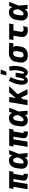

<svg xmlns="http://www.w3.org/2000/svg" viewBox="2296 -3096 809 5440"><g transform="rotate(-90 2700.0 -376.5)"><path d="M495 8H453Q431 8 410.5 5Q390 2 371.5 -5.5Q353 -13 337.5 -25.5Q322 -38 313.5 -56Q305 -74 303 -95Q301 -116 304 -137L348 -400H272L206 0H59L125 -400H68L88 -520H572L552 -400H495L451 -137Q451 -132 451.5 -127Q452 -122 455.5 -118.5Q459 -115 463.5 -113.5Q468 -112 473 -112H496Z M821 8Q790 8 761 1.5Q732 -5 708 -21Q684 -37 668 -61Q652 -85 644.5 -114Q637 -143 637.5 -173.5Q638 -204 644 -235L660 -335Q664 -361 673 -386Q682 -411 697 -434.5Q712 -458 733 -476.5Q754 -495 778.5 -507Q803 -519 829 -523.5Q855 -528 880 -528Q904 -528 926 -521.5Q948 -515 966 -502Q984 -489 997 -471Q1010 -453 1018 -433Q1026 -455 1033.5 -476.5Q1041 -498 1049 -520H1167Q1140 -452 1114 -384.5Q1088 -317 1060 -250Q1067 -188 1072 -125Q1077 -62 1083 0H965Q965 -18 965 -36.5Q965 -55 964 -74Q951 -56 935.5 -41Q920 -26 901 -14.5Q882 -3 861.5 2.5Q841 8 821 8ZM822 -112Q839 -112 856 -120.5Q873 -129 886 -142Q899 -155 909.5 -170.5Q920 -186 928.5 -202.5Q937 -219 944.5 -235.5Q952 -252 959 -269Q958 -284 956 -298.5Q954 -313 950.5 -327.5Q947 -342 942.5 -356Q938 -370 930 -381.5Q922 -393 909 -400.5Q896 -408 880 -408Q864 -408 849.5 -399Q835 -390 826 -376Q817 -362 812 -346.5Q807 -331 804 -316L787 -216Q786 -205 784.5 -194.5Q783 -184 783.5 -173.5Q784 -163 785 -152.5Q786 -142 790.5 -133Q795 -124 803 -118Q811 -112 822 -112Z M1695 8H1653Q1631 8 1610.5 5Q1590 2 1571.5 -5.5Q1553 -13 1537.5 -25.5Q1522 -38 1513.5 -56Q1505 -74 1503 -95Q1501 -116 1504 -137L1548 -400H1472L1406 0H1259L1325 -400H1268L1288 -520H1772L1752 -400H1695L1651 -137Q1651 -132 1651.5 -127Q1652 -122 1655.5 -118.5Q1659 -115 1663.5 -113.5Q1668 -112 1673 -112H1696Z M2021 8Q1990 8 1961 1.5Q1932 -5 1908 -21Q1884 -37 1868 -61Q1852 -85 1844.5 -114Q1837 -143 1837.5 -173.5Q1838 -204 1844 -235L1860 -335Q1864 -361 1873 -386Q1882 -411 1897 -434.5Q1912 -458 1933 -476.5Q1954 -495 1978.5 -507Q2003 -519 2029 -523.5Q2055 -528 2080 -528Q2104 -528 2126 -521.5Q2148 -515 2166 -502Q2184 -489 2197 -471Q2210 -453 2218 -433Q2226 -455 2233.5 -476.5Q2241 -498 2249 -520H2367Q2340 -452 2314 -384.5Q2288 -317 2260 -250Q2267 -188 2272 -125Q2277 -62 2283 0H2165Q2165 -18 2165 -36.5Q2165 -55 2164 -74Q2151 -56 2135.5 -41Q2120 -26 2101 -14.5Q2082 -3 2061.5 2.5Q2041 8 2021 8ZM2022 -112Q2039 -112 2056 -120.5Q2073 -129 2086 -142Q2099 -155 2109.5 -170.5Q2120 -186 2128.5 -202.5Q2137 -219 2144.5 -235.5Q2152 -252 2159 -269Q2158 -284 2156 -298.5Q2154 -313 2150.5 -327.5Q2147 -342 2142.5 -356Q2138 -370 2130 -381.5Q2122 -393 2109 -400.5Q2096 -408 2080 -408Q2064 -408 2049.5 -399Q2035 -390 2026 -376Q2017 -362 2012 -346.5Q2007 -331 2004 -316L1987 -216Q1986 -205 1984.5 -194.5Q1983 -184 1983.5 -173.5Q1984 -163 1985 -152.5Q1986 -142 1990.5 -133Q1995 -124 2003 -118Q2011 -112 2022 -112Z M2740 0 2658 -185 2609 -133 2587 0H2440L2526 -520H2673L2642 -333L2803 -520H2980L2750 -281L2894 0Z M3141 8Q3113 8 3089 -4Q3065 -16 3050.5 -37Q3036 -58 3029.5 -84Q3023 -110 3020.5 -137.5Q3018 -165 3020 -193Q3022 -221 3027 -249Q3039 -320 3066 -391Q3093 -462 3131 -528L3237 -479Q3203 -420 3180.5 -357.5Q3158 -295 3147 -232Q3146 -224 3144.5 -216.5Q3143 -209 3142.5 -201.5Q3142 -194 3141 -186.5Q3140 -179 3139.5 -172Q3139 -165 3139 -157.5Q3139 -150 3139 -142.5Q3139 -135 3139.5 -127.5Q3140 -120 3141 -113Q3142 -106 3145.5 -99Q3149 -92 3157 -92Q3166 -92 3173 -100Q3180 -108 3184.5 -116.5Q3189 -125 3192.5 -134Q3196 -143 3199 -152Q3202 -161 3205 -170Q3208 -179 3210 -188Q3212 -197 3214.5 -206Q3217 -215 3218.5 -224Q3220 -233 3221.5 -242Q3223 -251 3225 -260L3238 -338H3362L3349 -260Q3348 -253 3346.5 -245.5Q3345 -238 3344 -230.5Q3343 -223 3342 -215.5Q3341 -208 3340 -201Q3339 -194 3338.5 -186.5Q3338 -179 3337.5 -171.5Q3337 -164 3336.5 -156.5Q3336 -149 3336 -142Q3336 -135 3337 -127.5Q3338 -120 3339 -113Q3340 -106 3343 -99Q3346 -92 3353 -92Q3362 -92 3369.5 -100.5Q3377 -109 3381.5 -117.5Q3386 -126 3389.5 -135Q3393 -144 3395.5 -152.5Q3398 -161 3401 -170Q3404 -179 3406 -188Q3408 -197 3410.5 -206Q3413 -215 3415 -224.5Q3417 -234 3418.5 -243Q3420 -252 3422 -261Q3432 -323 3430.5 -385Q3429 -447 3412 -504L3531 -528Q3548 -461 3551.5 -390Q3555 -319 3542 -246Q3539 -227 3535 -207Q3531 -187 3524.5 -167.5Q3518 -148 3511 -128.5Q3504 -109 3494.5 -90.5Q3485 -72 3472.5 -54.5Q3460 -37 3444 -22.5Q3428 -8 3408 0Q3388 8 3368 8Q3348 8 3330 2.5Q3312 -3 3298 -15Q3284 -27 3274 -43Q3264 -59 3259 -77Q3250 -60 3238 -44.5Q3226 -29 3211 -17Q3196 -5 3177.5 1.5Q3159 8 3141 8ZM3283 -600 3324 -761H3451L3386 -600Z M3854 8Q3821 8 3789.5 2.5Q3758 -3 3731.5 -18Q3705 -33 3685.5 -56.5Q3666 -80 3656.5 -109Q3647 -138 3646.5 -170.5Q3646 -203 3652 -235L3668 -335Q3673 -362 3683 -388.5Q3693 -415 3711 -438Q3729 -461 3753.5 -478Q3778 -495 3804 -506Q3830 -517 3857.5 -522.5Q3885 -528 3912 -528H3931L4211 -520L4191 -400L4082 -403Q4093 -393 4101 -379Q4109 -365 4113 -350Q4117 -335 4117 -318.5Q4117 -302 4114 -285L4097 -185Q4093 -158 4083 -131Q4073 -104 4055.5 -80.5Q4038 -57 4014 -39.5Q3990 -22 3963.5 -11Q3937 0 3909 4Q3881 8 3854 8ZM3854 -112Q3872 -112 3890 -118Q3908 -124 3922 -137.5Q3936 -151 3943.5 -169Q3951 -187 3953 -204L3970 -304Q3973 -322 3973 -339.5Q3973 -357 3967 -372.5Q3961 -388 3947.5 -397.5Q3934 -407 3916 -408H3905Q3888 -408 3871 -400.5Q3854 -393 3841 -380Q3828 -367 3821.5 -350Q3815 -333 3812 -316L3795 -216Q3792 -197 3792 -179Q3792 -161 3799 -145.5Q3806 -130 3821 -121Q3836 -112 3854 -112Z M4567 8Q4537 8 4509 3.5Q4481 -1 4456 -13.5Q4431 -26 4411.5 -45.5Q4392 -65 4382.5 -91Q4373 -117 4372 -146Q4371 -175 4376 -205L4408 -400H4287L4307 -520H4753L4733 -400H4555L4519 -185Q4517 -170 4520 -155Q4523 -140 4533 -130Q4543 -120 4557 -116Q4571 -112 4587 -112Q4609 -112 4632 -116Q4655 -120 4676 -128L4656 -8Q4635 0 4612 4Q4589 8 4567 8Z M5021 8Q4990 8 4961 1.5Q4932 -5 4908 -21Q4884 -37 4868 -61Q4852 -85 4844.5 -114Q4837 -143 4837.5 -173.5Q4838 -204 4844 -235L4860 -335Q4864 -361 4873 -386Q4882 -411 4897 -434.5Q4912 -458 4933 -476.5Q4954 -495 4978.5 -507Q5003 -519 5029 -523.5Q5055 -528 5080 -528Q5104 -528 5126 -521.5Q5148 -515 5166 -502Q5184 -489 5197 -471Q5210 -453 5218 -433Q5226 -455 5233.5 -476.5Q5241 -498 5249 -520H5367Q5340 -452 5314 -384.5Q5288 -317 5260 -250Q5267 -188 5272 -125Q5277 -62 5283 0H5165Q5165 -18 5165 -36.5Q5165 -55 5164 -74Q5151 -56 5135.5 -41Q5120 -26 5101 -14.5Q5082 -3 5061.5 2.5Q5041 8 5021 8ZM5022 -112Q5039 -112 5056 -120.5Q5073 -129 5086 -142Q5099 -155 5109.5 -170.5Q5120 -186 5128.5 -202.5Q5137 -219 5144.5 -235.5Q5152 -252 5159 -269Q5158 -284 5156 -298.5Q5154 -313 5150.5 -327.5Q5147 -342 5142.5 -356Q5138 -370 5130 -381.5Q5122 -393 5109 -400.5Q5096 -408 5080 -408Q5064 -408 5049.5 -399Q5035 -390 5026 -376Q5017 -362 5012 -346.5Q5007 -331 5004 -316L4987 -216Q4986 -205 4984.5 -194.5Q4983 -184 4983.5 -173.5Q4984 -163 4985 -152.5Q4986 -142 4990.5 -133Q4995 -124 5003 -118Q5011 -112 5022 -112Z"/></g></svg>

Font: Iosevka Heavy Extended Oblique
Style: Regular
Weight: 900
Width: 7
Italic angle: -9°
Monospace: yes
Designer: Belleve Invis
Foundry: Belleve Invis
Version: Version 32.5.0; ttfautohint (v1.8.4)